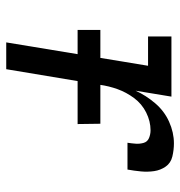

<svg xmlns="http://www.w3.org/2000/svg" viewBox="-1 -577 578 616"><g transform="rotate(90 288.0 -269.0)"><path d="M116 0H202L252 -300Q256 -329 266 -357Q276 -385 294.5 -410Q313 -435 341 -449Q369 -463 398 -463Q411 -463 423 -458Q435 -453 438.5 -440.5Q442 -428 441 -415Q440 -402 438 -389H524Q528 -411 530 -432.5Q532 -454 529 -474.5Q526 -495 514.5 -511.5Q503 -528 482 -533Q461 -538 440 -538Q405 -538 370.5 -522.5Q336 -507 311 -477.5Q286 -448 271 -415L290 -530H97V-455H191ZM76 -229H378L377 -302H76Z"/></g></svg>

Font: Iosevka Sparkle
Style: Italic
Weight: 400
Italic angle: -9°
Designer: Belleve Invis
Foundry: Belleve Invis
Version: Version 4.5.0; ttfautohint (v1.8.3)